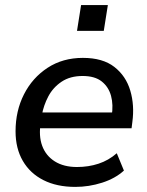

<svg xmlns="http://www.w3.org/2000/svg" viewBox="-20 -724 577 753"><path d="M275 9Q203 9 150.5 -17.5Q98 -44 69.5 -93Q41 -142 41 -209Q41 -289 74 -354Q107 -419 166.5 -458Q226 -497 305 -497Q383 -497 428.5 -461.5Q474 -426 491 -368.5Q508 -311 499 -245L496 -221H121L129 -283H436L418 -269Q425 -313 415.5 -348Q406 -383 379 -404.5Q352 -426 304 -426Q255 -426 221.5 -403.5Q188 -381 169.5 -346Q151 -311 144 -272L140 -245Q131 -191 145.5 -152Q160 -113 195 -91Q230 -69 282 -69Q327 -69 366.5 -82Q406 -95 438 -123L466 -55Q432 -24 380.5 -7.5Q329 9 275 9ZM282 -603 298 -704H403L387 -603Z"/></svg>

Font: Nunito Sans 12pt SemiBold
Style: Italic
Weight: 600
Italic angle: -9°
Designer: Vernon Adams
Foundry: Vernon Adams
Version: Version 3.101;gftools[0.9.27]